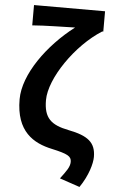

<svg xmlns="http://www.w3.org/2000/svg" viewBox="-65 -840 644 1093"><g transform="rotate(5 257.5 -293.5)"><path d="M432 211C480 141 499 71 499 34C499 -49 454 -84 342 -106C240 -126 199 -163 199 -265C199 -390 337 -590 484 -682H490V-798H84V-682C154 -688 276 -689 328 -691C175 -574 49 -399 49 -257C49 -72 150 -14 257 9C348 29 370 41 370 73C370 102 351 127 317 172Z"/></g></svg>

Font: Source Han Sans Old Style Bold
Style: Regular
Weight: 700
Designer: Ryoko NISHIZUKA (kana & ideographs); Paul D. Hunt (Latin, Greek & Cyrillic); Wenlong ZHANG (bopomofo); Sandoll Communica
Foundry: Adobe Systems Incorporated
Version: Version 1.004;PS 1.004;hotconv 1.0.81;makeotf.lib2.5.63406